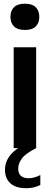

<svg xmlns="http://www.w3.org/2000/svg" viewBox="-20 -801 270 1038"><path d="M54 0V-545.5H175.5V0ZM114.5 -639Q75 -639 55.8 -658Q36.5 -677 36.5 -710Q36.5 -743 55.8 -762Q75 -781 114.5 -781Q154 -781 173.2 -762Q192.5 -743 192.5 -710Q192.5 -677 173.2 -658Q154 -639 114.5 -639ZM121.5 216.5Q65.5 216.5 36.2 190Q7 163.5 7 117.5Q7 73 36 37Q65 1 138.5 -34L175.5 0Q118.5 28.5 98.5 55.5Q78.5 82.5 78.5 110.5Q78.5 162.5 135 162.5Q164 162.5 198 145.5V199Q182 207 163.2 211.8Q144.5 216.5 121.5 216.5Z"/></svg>

Font: Encode Sans Cnd SmBold
Style: Regular
Weight: 600
Width: 3
Designer: Multiple Designers
Foundry: Impallari Type
Version: Version 3.002; ttfautohint (v1.8.3) -l 8 -r 50 -G 200 -x 14 